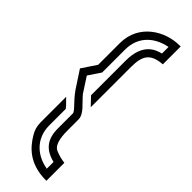

<svg xmlns="http://www.w3.org/2000/svg" viewBox="-318 -881 969 969"><g transform="rotate(45 166.5 -396.0)"><path d="M62.5 -669.8V-515.6L10.4 -437.5L69.8 -346.9C107.2 -292.4 145.8 -268.6 145.8 -250V-145.8C145.8 -71.8 175.3 -28.1 250 -9.4V38.5C177 27.5 104.2 -25.7 104.2 -125V-242.7C104.2 -243.8 104.2 -243.8 103.1 -243.8C88.9 -262.8 69.6 -278 62.5 -287.5V-104.2C62.5 -77.1 69.8 -53.1 84.4 -30.2C113.8 17.5 166 83.3 288.5 83.3H291.7V-44.8C266.7 -47.9 243.8 -54.2 222.9 -63.5C199 -75 187.5 -111.5 187.5 -171.9V-250C187.5 -289.3 142.7 -320 112.5 -356.2L60.4 -436.5L104.2 -502.1V-665.6C104.2 -764.4 173.6 -815.9 250 -830.2V-783.3C215.7 -774.7 145.8 -752.5 145.8 -629.2V-381.2C145.8 -381.2 187.5 -337.5 187.5 -337.5V-625C187.5 -707.5 210.9 -741.7 291.7 -747.9V-875H282.3C183.3 -875 62.5 -806.8 62.5 -669.8Z"/></g></svg>

Font: Sportrop
Style: Regular
Weight: 500
Version: Version 0.9